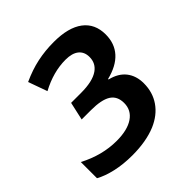

<svg xmlns="http://www.w3.org/2000/svg" viewBox="-156 -665 791 791"><g transform="rotate(-45 239.0 -270.0)"><path d="M2.4 -26.9V-121.1Q84.5 -78.1 168.5 -78.1Q231.4 -78.1 266.1 -101.6Q300.8 -125 300.8 -167Q300.8 -207 272.2 -224.9Q243.7 -242.7 182.6 -242.7H128.9L146.5 -321.8H204.6Q272 -321.8 304.7 -344.7Q334 -365.2 334 -401.9Q334 -431.6 314 -447.8Q293.9 -463.9 255.9 -463.9Q184.6 -463.9 111.8 -424.8L82 -507.8Q130.9 -530.3 176.8 -540Q222.7 -549.8 273.4 -549.8Q357.9 -549.8 402.3 -516.4Q446.8 -482.9 446.8 -420.4Q446.8 -367.7 415.8 -333.3Q384.8 -298.8 323.7 -283.7V-280.8Q369.1 -270 392.3 -240.5Q415.5 -210.9 415.5 -167Q415.5 -114.7 388.4 -75.4Q361.3 -36.1 310.5 -14.2Q252.9 9.8 172.4 9.8Q120.1 9.8 75.9 -0.2Q31.7 -10.3 2.4 -26.9Z"/></g></svg>

Font: Viking Open Sans Light
Style: Bold Italic
Weight: 600
Italic angle: -12°
Foundry: Ascender Corporation
Version: Version 2.000